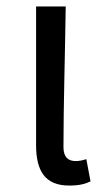

<svg xmlns="http://www.w3.org/2000/svg" viewBox="-20 -563 332 596"><path d="M195 13C226 13 245 8 261 0L248 -69C236 -65 225 -63 215 -63C192 -63 177 -75 177 -106C177 -237 182 -396 184 -543H92V-113C92 -32 120 13 195 13Z"/></svg>

Font: Noto Sans KR Regular
Style: Regular
Weight: 400
Designer: Ryoko NISHIZUKA  (kana & ideographs); Paul D. Hunt (Latin, Greek & Cyrillic); Wenlong ZHANG  (bopomofo); Sandoll Communi
Foundry: Adobe Systems Incorporated
Version: Version 1.004;PS 1.004;hotconv 1.0.82;makeotf.lib2.5.63406